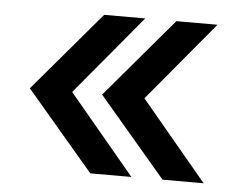

<svg xmlns="http://www.w3.org/2000/svg" viewBox="-40 -575 684 552"><g transform="rotate(5 301.5 -299.0)"><path d="M239.3 -70.3 44.9 -298.8 239.3 -527.8H357.9L167 -298.8L357.9 -70.3ZM447.8 -70.3 253.4 -298.8 447.8 -527.8H566.4L375.5 -298.8L566.4 -70.3Z"/></g></svg>

Font: Inter 16pt Medium
Style: Regular
Weight: 500
Version: Version 4.001;git-66647c0bb